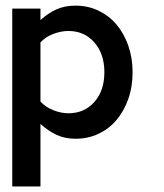

<svg xmlns="http://www.w3.org/2000/svg" viewBox="-20 -486 586 688"><path d="M23.9 -455.1H125V-414.1Q153.8 -439.9 183.3 -452.9Q212.9 -465.8 251 -465.8Q294.9 -465.8 332.5 -448Q370.1 -430.2 397 -398.7Q423.8 -367.2 439.5 -323Q455.1 -278.8 455.1 -227.1Q455.1 -174.8 439.5 -130.9Q423.8 -86.9 397 -55.4Q370.1 -23.9 332.5 -6.3Q294.9 11.2 251 11.2Q212.9 11.2 183.3 -2.4Q153.8 -16.1 125 -42V182.1H23.9ZM125 -122.1Q143.1 -102.1 171.1 -91.1Q199.2 -80.1 225.1 -80.1Q282.2 -80.1 318.1 -120.6Q354 -161.1 354 -227.1Q354 -293 318.1 -334Q282.2 -375 225.1 -375Q199.2 -375 171.1 -364.5Q143.1 -354 125 -334Z"/></svg>

Font: Anonymous Pro
Style: Bold
Weight: 700
Monospace: yes
Designer: Mark Simonson
Version: Version 1.003